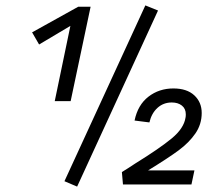

<svg xmlns="http://www.w3.org/2000/svg" viewBox="-20 -684 806 712"><path d="M316 -659 242 -309H183L241 -588L125 -519L99 -564L270 -659ZM219 -12 519 -664 566 -645 266 8ZM529 -52H701L690 0H436L432 -46Q442 -52 454.5 -60Q467 -68 482 -78Q571 -133 616.5 -170.5Q662 -208 668 -248Q669 -252 669 -260Q669 -281 654.5 -292.5Q640 -304 617 -304Q586 -304 564 -284Q542 -264 534 -230L479 -237Q491 -295 530.5 -325.5Q570 -356 623 -356Q673 -356 700.5 -330.5Q728 -305 728 -265Q728 -223 704.5 -189Q681 -155 642.5 -126.5Q604 -98 529 -52Z"/></svg>

Font: Ysabeau Medium
Style: Italic
Weight: 500
Italic angle: -12°
Designer: Christian Thalmann (Catharsis Fonts)
Version: Version 0.003